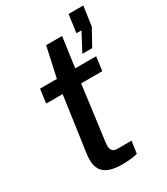

<svg xmlns="http://www.w3.org/2000/svg" viewBox="-194 -869 836 960"><g transform="rotate(-30 224.5 -389.0)"><path d="M378 -530H257L281 -703H189L151 -530H54L43 -450H138L93 -131C82 -46 108 4 223 4C259 4 296 -1 310 -6L320 -76H242C213 -76 196 -86 204 -138L245 -450H367ZM381 -575 433 -669 449 -782H364L350 -679H379L324 -575Z"/></g></svg>

Font: Cheyenne Sans Medium
Style: Italic
Weight: 500
Italic angle: -8.13011°
Designer: The Public Sans project authors (U.S. Web Design System), Libre Franklin designed by Pablo Impallari and Rodrigo Fuenzal
Foundry: The Cheyenne Sans Project Authors
Version: Version 2.007